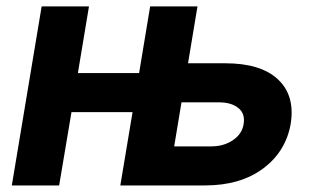

<svg xmlns="http://www.w3.org/2000/svg" viewBox="-20 -565 960 585"><path d="M16 0 106.9 -545.5H251.1L217.3 -342.3H403.8L437.5 -545.5H581.7L552.9 -372.2H666.5Q774.5 -372.2 826.9 -323.2Q879.3 -274.1 865.8 -188.2Q851.2 -103.7 782 -51.8Q712.7 0 604.4 0H346.6L383.9 -223.4H197.8L160.2 0ZM533 -253.2 510.7 -119H623.9Q661.9 -119 689.8 -138Q717.7 -157 722.3 -187.1Q727.6 -218.8 706.1 -236Q684.7 -253.2 647 -253.2Z"/></svg>

Font: Inter UI
Style: Bold Italic
Weight: 700
Italic angle: 9.39999°
Designer: Rasmus Andersson
Foundry: rsms
Version: 3.2;8d6f07862